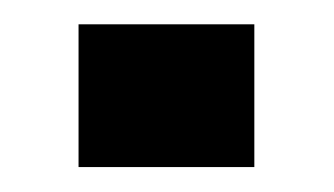

<svg xmlns="http://www.w3.org/2000/svg" viewBox="-20 -134 268 154"><path d="M43 0V-114.5H184V0Z"/></svg>

Font: Big Shoulders Stencil Display
Style: Bold
Weight: 700
Designer: Patric King
Foundry: XO Type Co
Version: Version 1.000